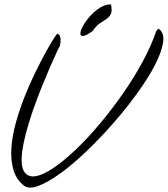

<svg xmlns="http://www.w3.org/2000/svg" viewBox="-20 -860 768 879"><path d="M88.9 -10.7Q53.7 -39.1 41 -84Q28.3 -128.9 32.2 -183.6Q36.1 -238.3 52.7 -298.3Q69.3 -358.4 92.3 -416.5Q115.2 -474.6 141.1 -527.3Q167 -580.1 189 -620.1Q210.9 -660.2 226.1 -683.6Q241.2 -707 243.2 -706.1Q251 -702.1 253.9 -695.8Q256.8 -689.5 257.3 -681.6Q257.8 -673.8 256.8 -666Q255.9 -658.2 254.9 -651.4Q253.9 -649.4 249 -640.1Q244.1 -630.9 243.2 -628.9Q167 -461.9 128.9 -349.1Q90.8 -236.3 82 -168.9Q73.2 -101.6 90.3 -74.7Q107.4 -47.9 142.1 -53.2Q176.8 -58.6 225.1 -91.3Q273.4 -124 327.6 -175.8Q381.8 -227.5 437.5 -293.9Q493.2 -360.4 543.5 -432.6Q593.8 -504.9 633.3 -578.1Q672.9 -651.4 695.3 -717.8Q697.3 -719.7 700.7 -724.1Q704.1 -728.5 706.1 -728.5Q733.4 -710 726.6 -665.5Q719.7 -621.1 689 -561.5Q658.2 -502 607.9 -432.6Q557.6 -363.3 498.5 -295.9Q439.5 -228.5 377 -168.5Q314.5 -108.4 257.8 -67.4Q201.2 -26.4 156.7 -9.3Q112.3 7.8 88.9 -10.7ZM405.3 -718.8Q373 -695.3 359.9 -695.3Q346.7 -695.3 348.1 -709.5Q349.6 -723.6 362.8 -746.1Q376 -768.6 396 -790Q416 -811.5 440.4 -826.2Q464.8 -840.8 488.3 -839.8Q494.1 -810.5 487.8 -796.9Q481.4 -783.2 468.3 -773.9Q455.1 -764.6 437.5 -753.4Q419.9 -742.2 405.3 -718.8Z"/></svg>

Font: Nothing You Could Do
Style: Regular
Weight: 400
Version: Version 1.005